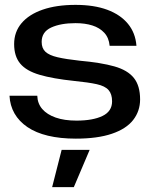

<svg xmlns="http://www.w3.org/2000/svg" viewBox="-20 -559 617 788"><path d="M291 10Q227 10 177 -2Q127 -14 92.5 -37.5Q58 -61 39.5 -93.5Q21 -126 19 -166H133Q134 -134 153.5 -111.5Q173 -89 208.5 -76.5Q244 -64 294 -64Q361 -64 400.5 -83Q440 -102 440 -143Q440 -173 425.5 -189.5Q411 -206 377 -213.5Q343 -221 283 -227Q197 -236 142.5 -252Q88 -268 63 -298Q38 -328 38 -378Q38 -428 68.5 -464Q99 -500 155.5 -519.5Q212 -539 290 -539Q366 -539 420 -519Q474 -499 505 -461.5Q536 -424 540 -371H430Q427 -404 408 -424.5Q389 -445 359 -454.5Q329 -464 290 -464Q229 -464 190 -446Q151 -428 151 -387Q151 -361 166.5 -346.5Q182 -332 216.5 -324Q251 -316 306 -310Q395 -302 449.5 -286.5Q504 -271 529.5 -239Q555 -207 555 -151Q555 -103 526.5 -66.5Q498 -30 439 -10Q380 10 291 10ZM194 209 233 56H348L283 209Z"/></svg>

Font: Mona Sans Expanded Medium
Style: Regular
Weight: 500
Width: 7
Designer: Deni Anggara
Foundry: GitHub
Version: Version 2.000